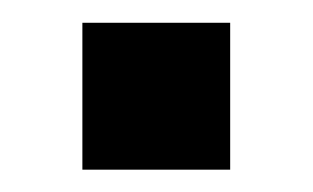

<svg xmlns="http://www.w3.org/2000/svg" viewBox="-20 -152 280 172"><path d="M53.8 0V-131.6H186.2V0Z"/></svg>

Font: Hanken Grotesk
Style: Regular
Weight: 400
Designer: Alfredo Marco Pradil
Foundry: Hanken Design Co.
Version: Version 3.013